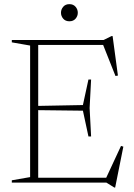

<svg xmlns="http://www.w3.org/2000/svg" viewBox="-20 -858 630 902"><path d="M35.5 0V-11L121.5 -26V-644L35.5 -659V-670H466.5L504 -688.5H509L534 -503L522.5 -501L464.5 -647H159.5V-360.5L369.5 -364.5L395.5 -484.5H408L401 -350.5L408 -217H395.5L369.5 -338L159.5 -340.5V-23H479L548.5 -172.5L559.5 -169L521 23H517L480 0ZM306 -758Q287.5 -758 277 -770.2Q266.5 -782.5 266.5 -798Q266.5 -814 277 -826.2Q287.5 -838.5 306 -838.5Q324.5 -838.5 335 -826.2Q345.5 -814 345.5 -798Q345.5 -782.5 335 -770.2Q324.5 -758 306 -758Z"/></svg>

Font: Newsreader 16pt ExtraLight
Style: Regular
Weight: 275
Designer: Hugues Gentile
Foundry: Production Type
Version: Version 1.003; ttfautohint (v1.8.3)